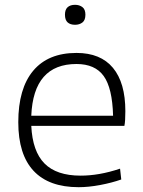

<svg xmlns="http://www.w3.org/2000/svg" viewBox="-20 -769 595 798"><path d="M307 9Q183 9 119.5 -59Q56 -127 56 -261Q56 -401 118 -475Q180 -549 298 -549Q398 -549 449.5 -487Q501 -425 501 -307Q501 -286 500 -270.5Q499 -255 497 -246H110Q115 -140 165 -89.5Q215 -39 315 -39Q353 -39 393.5 -46Q434 -53 479 -68L484 -23Q444 -9 396 0Q348 9 307 9ZM298 -503Q119 -503 110 -288H450Q447 -403 411 -453Q375 -503 298 -503ZM292 -666Q272 -666 261 -676Q250 -686 250 -708Q250 -729 261 -739Q272 -749 292 -749Q310 -749 322.5 -739.5Q335 -730 335 -708Q335 -685 322.5 -675.5Q310 -666 292 -666Z"/></svg>

Font: Encode Sans Wide
Style: ExtraLight
Weight: 200
Designer: Pablo Impallari, Andres Torresi
Foundry: Pablo Impallari, Andres Torresi
Version: Version 1.000; ttfautohint (v1.00) -l 8 -r 50 -G 200 -x 14 -